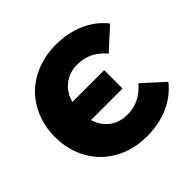

<svg xmlns="http://www.w3.org/2000/svg" viewBox="-180 -890 1080 1080"><g transform="rotate(-45 359.5 -350.0)"><path d="M401.9 14.2Q295.9 14.2 211.7 -32.2Q127.4 -78.6 80.3 -161.9Q33.2 -245.1 33.2 -350.1Q33.2 -428.7 60.8 -496.6Q88.4 -564.5 136.7 -612.1Q185.1 -659.7 253.7 -686.8Q322.3 -713.9 401.9 -713.9Q499 -713.9 576.4 -679.9Q653.8 -646 704.1 -582L579.1 -467.8Q509.8 -549.8 412.1 -549.8Q348.1 -549.8 303.5 -515.1Q258.8 -480.5 242.2 -419.9H495.1V-273.9H244.1Q261.7 -215.8 305.7 -182.9Q349.6 -149.9 412.1 -149.9Q509.8 -149.9 579.1 -231.9L704.1 -118.2Q653.8 -54.2 576.2 -20Q498.5 14.2 401.9 14.2Z"/></g></svg>

Font: Montserrat ExtraBold
Style: Regular
Weight: 800
Designer: Julieta Ulanovsky
Foundry: Julieta Ulanovsky
Version: Version 9.000